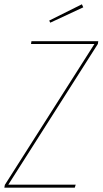

<svg xmlns="http://www.w3.org/2000/svg" viewBox="-25 -872 477 892"><path d="M355.5 -852.1 361.8 -837.9 208.5 -766.6 203.6 -776.4ZM-4.9 0 -2.4 -13.2 413.6 -667.5H119.1L121.1 -680.7H431.6L429.7 -668L13.7 -14.2H326.7L322.3 0Z"/></svg>

Font: Fira Sans Compressed Hair
Style: Italic
Weight: 100
Width: 3
Italic angle: -8°
Designer: Carrois Corporate & Edenspiekermann AG
Foundry: Carrois Corporate GbR & Edenspiekermann AG
Version: Version 4.203;PS 004.203;hotconv 1.0.88;makeotf.lib2.5.64775